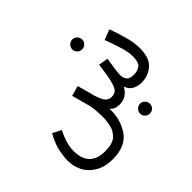

<svg xmlns="http://www.w3.org/2000/svg" viewBox="-154 -792 1288 1288"><g transform="rotate(-45 490.0 -148.5)"><path d="M692 -481Q692 -501 678.5 -515Q665 -529 646 -529Q626 -529 612 -515Q598 -501 598 -481Q598 -462 612 -448.5Q626 -435 646 -435Q665 -435 678.5 -448.5Q692 -462 692 -481ZM269 232Q394 232 446 154Q498 76 493 -24Q516 5 560 5Q630 5 666 -60Q679 -25 706.5 -10Q734 5 771 5Q833 5 879 -34.5Q925 -74 925 -167Q925 -221 906.5 -286.5Q888 -352 869 -401L796 -373Q818 -316 835.5 -258.5Q853 -201 853 -163Q853 -102 828 -85.5Q803 -69 772 -69Q730 -69 716.5 -88.5Q703 -108 703 -130Q703 -156 710 -199.5Q717 -243 721 -270L653 -282Q641 -184 628.5 -139Q616 -94 600 -81.5Q584 -69 560 -69Q534 -69 517 -87Q500 -105 483 -160Q479 -176 472.5 -200.5Q466 -225 450 -282L377 -262Q398 -189 410.5 -140Q423 -91 423 -14Q423 21 414 61Q405 101 373.5 129.5Q342 158 272 158Q122 158 122 4Q122 -60 166 -149L105 -180Q65 -108 56.5 -54Q48 0 48 18Q48 117 109 174.5Q170 232 269 232ZM709 145Q709 126 695.5 111.5Q682 97 663 97Q643 97 629 111.5Q615 126 615 145Q615 164 629 177.5Q643 191 663 191Q682 191 695.5 177.5Q709 164 709 145Z"/></g></svg>

Font: Noto Sans Arabic Condensed
Style: Regular
Weight: 400
Width: 3
Designer: Nadine Chahine
Foundry: Monotype Imaging Inc.
Version: 1.001